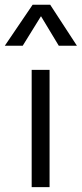

<svg xmlns="http://www.w3.org/2000/svg" viewBox="-49 -774 338 794"><path d="M82 0V-485H156V0ZM-29 -585 86 -754.5H158.5L269 -585H194L120.5 -707L45 -585Z"/></svg>

Font: Geologica Thin Roman ExtraLight
Style: Regular
Weight: 250
Version: Version 1.010;gftools[0.9.28]